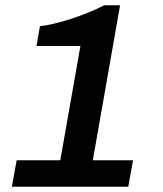

<svg xmlns="http://www.w3.org/2000/svg" viewBox="-20 -706 616 726"><path d="M25 0H465L483 -100H331L434 -686H374C298 -647 192 -613 131 -607L118 -532H284L208 -100H43Z"/></svg>

Font: Archivo SemiBold
Style: Italic
Weight: 600
Italic angle: -10°
Designer: Hector Gatti
Foundry: Omnibus-Type
Version: Version 2.001